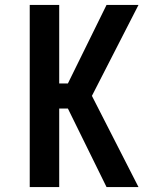

<svg xmlns="http://www.w3.org/2000/svg" viewBox="-20 -755 640 775"><path d="M100 0V-735H219V-418H254L410 -735H539L351 -368L539 0H410L254 -317H219V0Z"/></svg>

Font: Iosevka Fixed Extended
Style: Bold
Weight: 700
Width: 7
Monospace: yes
Designer: Belleve Invis
Foundry: Belleve Invis
Version: Version 24.1.1; ttfautohint (v1.8.4)